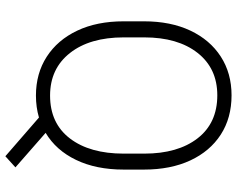

<svg xmlns="http://www.w3.org/2000/svg" viewBox="-104 -657 885 717"><g transform="rotate(90 338.5 -298.5)"><path d="M613.3 -393.6V-317.9Q613.3 -214.8 577.1 -139.9Q541 -64.9 476.1 -26.4L605 86.4L563.5 124L418.9 -1.5Q380.4 9.8 336.9 9.8Q254.4 9.8 191.9 -30.5Q129.4 -70.8 94.5 -144.3Q59.6 -217.8 59.6 -317.9V-393.6Q59.6 -493.2 94.2 -566.7Q128.9 -640.1 191.2 -680.4Q253.4 -720.7 335.9 -720.7Q420.4 -720.7 482.7 -680.4Q544.9 -640.1 579.1 -566.7Q613.3 -493.2 613.3 -393.6ZM553.7 -317.9V-394.5Q553.7 -520 496.6 -593.8Q439.5 -667.5 335.9 -667.5Q235.4 -667.5 177.5 -593.8Q119.6 -520 119.6 -394.5V-317.9Q119.6 -191.4 178 -117.2Q236.3 -43 336.9 -43Q440.4 -43 497.1 -117.2Q553.7 -191.4 553.7 -317.9Z"/></g></svg>

Font: Vazirmatn UI ExtraLight
Style: Regular
Weight: 200
Designer: Saber Rastikerdar
Foundry: Saber Rastikerdar
Version: Version 33.003